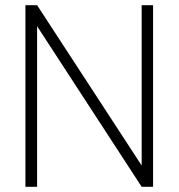

<svg xmlns="http://www.w3.org/2000/svg" viewBox="-20 -720 690 740"><path d="M78 -700V0H123V-619L526 0H570V-700H526V-82L123 -700Z"/></svg>

Font: Advent Pro
Style: Light
Weight: 300
Designer: Andreas Kalpakidis
Foundry: Andreas Kalpakidis
Version: Version 2.002 2007